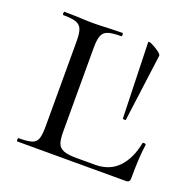

<svg xmlns="http://www.w3.org/2000/svg" viewBox="-92 -561 647 651"><g transform="rotate(20 231.5 -235.0)"><path d="M243 -16H310Q362 -16 393.5 -49Q425 -82 436 -140Q436 -142 440 -142Q443 -142 445.5 -141Q448 -140 448 -138Q441 -92 441 -15Q441 -7 437.5 -3.5Q434 0 426 0H35Q33 0 33 -6Q33 -12 35 -12Q68 -12 83 -17Q98 -22 103 -36.5Q108 -51 108 -81V-387Q108 -417 102.5 -431Q97 -445 82 -450.5Q67 -456 35 -456Q33 -456 33 -462Q33 -468 35 -468L80 -467Q118 -465 139 -465Q164 -465 202 -467L244 -468Q247 -468 247 -462Q247 -456 244 -456Q211 -456 196 -450.5Q181 -445 175.5 -430.5Q170 -416 170 -386V-85Q170 -56 175.5 -42Q181 -28 196.5 -22Q212 -16 243 -16ZM388 -438 356 -195Q356 -193 350.5 -193.5Q345 -194 345 -196L337 -468Q337 -473 350 -467Q363 -461 375.5 -452Q388 -443 388 -438Z"/></g></svg>

Font: Cormorant SC
Style: Regular
Weight: 400
Designer: Christian Thalmann (Catharsis Fonts)
Foundry: Catharsis Fonts
Version: Version 4.000